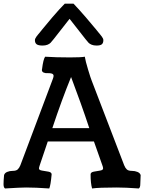

<svg xmlns="http://www.w3.org/2000/svg" viewBox="-25 -1041 801 1066"><path d="M334.5 -1020.5H383.3Q411.1 -991.7 451.2 -945.3Q491.2 -898.9 506.3 -879.9Q512.2 -872.6 519.8 -863.3Q527.3 -854 531.7 -848.9Q536.1 -843.8 540.5 -837.6Q544.9 -831.5 546.9 -826.9Q548.8 -822.3 548.8 -817.9Q548.8 -802.2 540.5 -795.2Q532.2 -788.1 511.2 -788.1Q495.1 -788.1 483.9 -792.7Q472.7 -797.4 467 -803.2Q461.4 -809.1 449.7 -823.7L361.3 -936.5L272.9 -823.7Q261.2 -809.1 255.6 -803.2Q250 -797.4 238.8 -792.7Q227.5 -788.1 211.4 -788.1Q188 -788.1 178.5 -795.2Q168.9 -802.2 168.9 -817.9Q168.9 -822.3 170.9 -826.9Q172.9 -831.5 177.2 -837.6Q181.6 -843.8 186 -848.9Q190.4 -854 198 -863.3Q205.6 -872.6 211.4 -879.9Q227.5 -900.4 266.8 -946.3Q306.2 -992.2 334.5 -1020.5ZM363.3 -722.2Q424.3 -722.2 446.3 -726.1V-724.1Q449.2 -703.6 464.1 -654.3Q479 -605 483.9 -593.8L664.6 -123Q670.4 -108.4 679.2 -100.3Q688 -92.3 707 -92.3Q724.1 -92.3 738.3 -86.4Q752.4 -80.6 755.9 -68.8Q753.9 -37.6 753.9 -18.6Q753.9 0 745.6 5.4Q672.4 0 622.6 0Q522.9 0 486.3 5.4Q478 -22.9 478 -72.8Q478 -84.5 495.4 -87.9Q512.7 -91.3 530 -93.8Q547.4 -96.2 547.4 -106Q547.4 -112.8 543 -124L496.6 -255.4H240.2L195.8 -124Q191.4 -110.8 191.4 -106Q191.4 -96.2 209 -93.8Q226.6 -91.3 244.1 -87.9Q261.7 -84.5 261.7 -72.8Q255.9 -10.3 248.5 5.4Q171.4 0 120.1 0Q90.3 0 2.9 5.4Q-5.4 0 -5.4 -18.6Q-5.4 -37.6 -2.4 -68.8Q1 -80.6 14.6 -86.4Q28.3 -92.3 45.4 -92.3Q64.5 -92.3 73.2 -100.3Q82 -108.4 87.9 -123L268.6 -603.5Q272.5 -614.3 272.5 -619.6Q272.5 -629.4 262.2 -632.6Q252 -635.7 240 -634.8Q228 -633.8 217.8 -637.9Q207.5 -642.1 207.5 -652.8Q207.5 -653.8 208.5 -657.7Q215.3 -712.4 225.6 -726.1Q285.6 -722.2 363.3 -722.2ZM369.6 -613.3Q318.4 -488.3 265.6 -329.6H470.7Q447.3 -400.4 421.9 -471.2Q396.5 -542 382.8 -577.6Z"/></svg>

Font: Coustard
Style: Regular
Weight: 400
Foundry: vernon adams
Version: Version 1.001